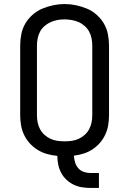

<svg xmlns="http://www.w3.org/2000/svg" viewBox="-20 -766 640 951"><path d="M429 165Q407 165 385.5 161.5Q364 158 344.5 148.5Q325 139 309 124Q293 109 283 90Q273 71 268.5 49.5Q264 28 264 6Q239 4 214 -3Q189 -10 167.5 -23Q146 -36 128.5 -55Q111 -74 100 -96.5Q89 -119 84.5 -144.5Q80 -170 80 -195V-540Q80 -568 85.5 -596.5Q91 -625 105.5 -649.5Q120 -674 141.5 -693Q163 -712 189 -723Q215 -734 243.5 -740Q272 -746 300 -746Q328 -746 356.5 -740Q385 -734 411 -723Q437 -712 458.5 -693Q480 -674 494.5 -649.5Q509 -625 514.5 -596.5Q520 -568 520 -540V-195Q520 -171 516 -146.5Q512 -122 501.5 -99.5Q491 -77 475 -58.5Q459 -40 438.5 -26.5Q418 -13 394.5 -5.5Q371 2 346 5Q347 22 352 38.5Q357 55 368 67.5Q379 80 395.5 85.5Q412 91 429 91H470V165ZM300 -66Q318 -66 336 -68.5Q354 -71 370 -78.5Q386 -86 399.5 -98Q413 -110 421.5 -126Q430 -142 433.5 -159.5Q437 -177 437 -195V-540Q437 -558 433.5 -576Q430 -594 421.5 -609.5Q413 -625 399 -637.5Q385 -650 368.5 -657Q352 -664 334 -667Q316 -670 298 -670Q280 -670 262.5 -666.5Q245 -663 229 -655.5Q213 -648 199.5 -636Q186 -624 178 -608.5Q170 -593 166.5 -575.5Q163 -558 163 -540V-195Q163 -177 166.5 -159.5Q170 -142 178.5 -126Q187 -110 200.5 -98Q214 -86 230 -78.5Q246 -71 264 -68.5Q282 -66 300 -66Z"/></svg>

Font: Iosevka Curly Extended
Style: Regular
Weight: 400
Width: 7
Monospace: yes
Designer: Belleve Invis
Foundry: Belleve Invis
Version: Version 11.1.0; ttfautohint (v1.8.3)